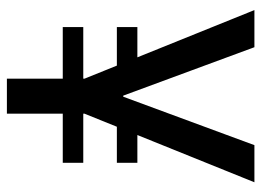

<svg xmlns="http://www.w3.org/2000/svg" viewBox="-118 -622 740 543"><g transform="rotate(90 251.5 -350.0)"><path d="M56 -216H440V-158H56ZM56 -369H179V-311H56ZM316 -369H440V-311H316ZM8 -700H113L250 -329H253L390 -700H495L300 -217H203ZM202 -264H301V0H202Z"/></g></svg>

Font: Pathway Extreme SemiCondensed Medium
Style: Regular
Weight: 500
Width: 4
Version: Version 1.001;gftools[0.9.26]